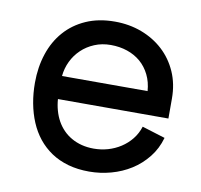

<svg xmlns="http://www.w3.org/2000/svg" viewBox="-63 -565 670 639"><g transform="rotate(10 272.0 -245.0)"><path d="M427.5 -169.2Q419.9 -145.3 404.9 -126.6Q389.9 -108 370.1 -95.2Q350.2 -82.3 327 -75.6Q303.8 -69 279.4 -69Q257.4 -69 238.3 -73.9Q219.1 -78.9 203.4 -88Q187.6 -97 175.2 -109.9Q162.8 -122.7 154.1 -138.4Q145.4 -154.2 140.3 -172.5Q135.1 -190.8 133.7 -210.8H507V-278.1Q507 -327.5 489.2 -367.9Q471.4 -408.2 440.1 -437.1Q408.8 -465.9 366.8 -481.8Q324.8 -497.6 276 -497.6Q221.4 -497.6 179 -478.9Q136.6 -460.2 107.7 -427.2Q78.7 -394.3 63.8 -349.2Q48.8 -304.1 48.8 -251Q48.8 -215.1 55 -181.9Q61.2 -148.7 73.4 -119.7Q85.6 -90.7 104.4 -67.1Q123.3 -43.5 148.7 -26.4Q174.1 -9.4 206.3 -0.2Q238.5 8.9 277.5 8.9Q315.1 8.9 351.4 -1.1Q387.8 -11.1 418.4 -30.5Q449 -49.9 471.9 -78.7Q494.9 -107.5 505.5 -145.1ZM133.7 -288.7Q136.2 -315.1 147.5 -338.6Q158.8 -362.1 177.4 -379.8Q195.9 -397.6 221.1 -408.1Q246.2 -418.6 276 -418.6Q306.2 -418.6 332.1 -409.8Q358 -401 377.4 -384.3Q396.7 -367.6 408.7 -343.3Q420.7 -319.1 422.9 -288.7Z"/></g></svg>

Font: SaysetthaMai Thin
Style: Regular
Weight: 100
Designer: John M. Durdin
Foundry: Lao Script for Windows
Version: Version 1.101